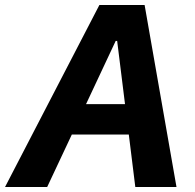

<svg xmlns="http://www.w3.org/2000/svg" viewBox="-64 -745 778 765"><path d="M475.1 0 449.2 -209H222.2L124 0H-43.9L332 -725.1H512.2L639.2 0ZM278.8 -330.1H434.1L402.8 -582H397Z"/></svg>

Font: Stilu SemiBold
Style: Italic
Weight: 600
Italic angle: -10°
Designer: Genilson Lima Santos
Foundry: Genilson Lima Santos
Version: Version 1.200;PS 001.200;hotconv 1.0.88;makeotf.lib2.5.64775